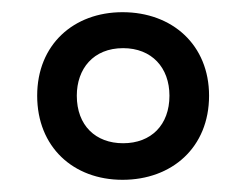

<svg xmlns="http://www.w3.org/2000/svg" viewBox="-20 -743 404 315"><path d="M181 -448C262 -448 323 -501 323 -586C323 -669 263 -723 181 -723C101 -723 41 -670 41 -586C41 -502 100 -448 181 -448ZM182 -508C137 -508 106 -537 106 -586C106 -630 133 -664 182 -664C229 -664 258 -632 258 -586C258 -538 228 -508 182 -508Z"/></svg>

Font: Noto Sans Devanagari ExtraCondensed Medium
Style: Regular
Weight: 500
Width: 2
Designer: Jelle Bosma - Monotype Design Team
Foundry: Monotype Imaging Inc.
Version: Version 2.004